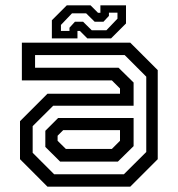

<svg xmlns="http://www.w3.org/2000/svg" viewBox="-20 -700 666 720"><path d="M158 0 55 -103V-245.5L158 -348.5H430V-368L399.5 -398.5H62V-540H468.5L571.5 -437V-103L468.5 0ZM205.5 -94 150 -149V-209.5L198 -257.5H481V-152L422 -94ZM183 -46.5H444.5L528.5 -130V-412.5L447.5 -493.5H111.5V-446H424.5L481 -390.5V-303.5H179.5L102.5 -227V-127ZM227 -141.5H399.5L430 -172V-212H217L196 -191V-172ZM174.5 -556V-624L230.5 -680H319.5L347.5 -652H356.5V-680H452.5V-612L396.5 -556H307.5L279.5 -584H270.5V-556ZM208.5 -584H240.5V-596L261 -618.5H291.5L324 -586.5H379L420.5 -630V-652.5H388.5V-640.5L368 -618.5H335L303 -650H250L208.5 -606.5Z"/></svg>

Font: Tourney Medium
Style: Regular
Weight: 500
Designer: Tyler Finck
Foundry: Etcetera Type Co
Version: Version 1.015